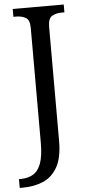

<svg xmlns="http://www.w3.org/2000/svg" viewBox="-73 -749 470 1024"><g transform="rotate(-5 162.5 -237.0)"><path d="M-10 240V193H-1Q38 193 66 176.5Q94 160 108.5 120Q123 80 123 9V-605Q123 -648 101.5 -660Q80 -672 51 -672H36V-714H309V-672H294Q264 -672 242.5 -659.5Q221 -647 221 -601V8Q221 98 192.5 148.5Q164 199 115.5 219.5Q67 240 8 240Z"/></g></svg>

Font: Noto Serif Sinhala SemiCondensed
Style: Regular
Weight: 400
Width: 4
Designer: Jelle Bosma - Monotype Design Team
Foundry: Monotype Imaging Inc.
Version: Version 2.007; ttfautohint (v1.8.4.7-5d5b)